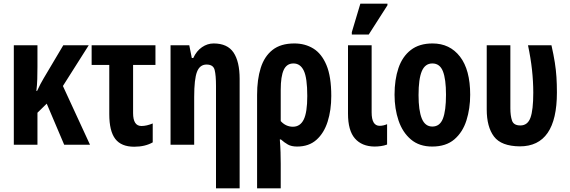

<svg xmlns="http://www.w3.org/2000/svg" viewBox="-20 -796 3134 1056"><path d="M468 -547 326 -323 475 0H333L237 -226L186 -176V0H56V-547H186V-429Q186 -394 185 -361Q184 -328 180 -296H184Q203 -337 220 -365L328 -547Z M718 11Q647 11 614 -32Q581 -75 581 -168V-439H484V-547H835V-439H712V-174Q712 -103 758 -103Q786 -103 820 -117V-13Q778 11 718 11Z M1168 240V-324Q1168 -382 1160.5 -411.5Q1153 -441 1116 -441Q1079 -441 1063.5 -401Q1048 -361 1048 -263V0H918V-547H1021L1035 -477H1043Q1061 -516 1091 -536.5Q1121 -557 1155 -557Q1231 -557 1264.5 -507Q1298 -457 1298 -362V240Z M1394 240V-274Q1394 -359 1414 -422.5Q1434 -486 1479 -521.5Q1524 -557 1599 -557Q1658 -557 1703.5 -529Q1749 -501 1775.5 -438Q1802 -375 1802 -268Q1802 -190 1782 -127Q1762 -64 1720.5 -27Q1679 10 1614 10Q1583 10 1563.5 -1Q1544 -12 1525 -29H1519Q1522 8 1523 42Q1524 76 1524 104V240ZM1591 -99Q1631 -99 1650.5 -138.5Q1670 -178 1670 -268Q1670 -367 1651 -407Q1632 -447 1594 -447Q1557 -447 1540.5 -411.5Q1524 -376 1524 -302V-130Q1552 -99 1591 -99Z M2039 10Q1970 9 1932 -34.5Q1894 -78 1894 -171V-547H2024V-178Q2024 -104 2068 -104Q2088 -104 2109 -113V-1Q2093 5 2075 7.5Q2057 10 2039 10ZM1915 -606V-619L1962 -776H2111V-767L2008 -606Z M2566 -275Q2566 -199 2545.5 -134Q2525 -69 2479 -29.5Q2433 10 2357 10Q2286 10 2240 -29Q2194 -68 2172 -133Q2150 -198 2150 -275Q2150 -358 2171.5 -421.5Q2193 -485 2239.5 -521Q2286 -557 2359 -557Q2454 -557 2510 -484.5Q2566 -412 2566 -275ZM2282 -273Q2282 -188 2300 -144Q2318 -100 2358 -100Q2399 -100 2416 -143.5Q2433 -187 2433 -275Q2433 -361 2416 -404Q2399 -447 2358 -447Q2318 -447 2300 -404.5Q2282 -362 2282 -273Z M2839 9Q2737 8 2697 -45Q2657 -98 2657 -194V-547H2787V-200Q2787 -160 2796 -133Q2805 -106 2842 -106Q2882 -106 2897.5 -148.5Q2913 -191 2913 -286Q2913 -348 2906 -412Q2899 -476 2884 -547H3013Q3025 -494 3031.5 -452.5Q3038 -411 3040.5 -372Q3043 -333 3043 -287Q3043 9 2839 9Z"/></svg>

Font: Noto Sans ExtraCondensed
Style: Bold
Weight: 700
Width: 2
Designer: Monotype Design Team
Foundry: Monotype Imaging Inc.
Version: Version 2.013; ttfautohint (v1.8.4.7-5d5b)